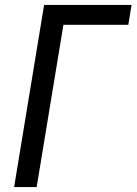

<svg xmlns="http://www.w3.org/2000/svg" viewBox="-20 -755 551 775"><path d="M37 0 158 -735H511L498 -655H236L128 0Z"/></svg>

Font: Iosevka SS18 Medium
Style: Italic
Weight: 500
Italic angle: -9°
Monospace: yes
Designer: Belleve Invis
Foundry: Belleve Invis
Version: Version 25.1.1; ttfautohint (v1.8.4)